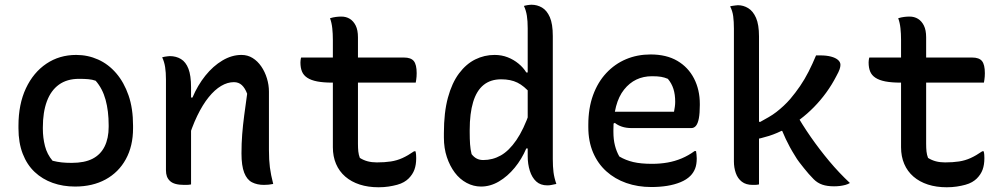

<svg xmlns="http://www.w3.org/2000/svg" viewBox="-20 -777 4240 811"><path d="M302 -545Q351 -545 394.5 -525.5Q438 -506 471 -467.5Q504 -429 523 -374Q542 -319 542 -246V-235Q542 -160 511.5 -104.5Q481 -49 426 -19Q371 11 297 11Q246 11 202.5 -4.5Q159 -20 126.5 -50.5Q94 -81 76 -127.5Q58 -174 58 -235V-246Q58 -337 89.5 -404Q121 -471 176 -508Q231 -545 302 -545ZM314 -444Q263 -444 229 -419.5Q195 -395 178 -349Q161 -303 161 -239V-233Q161 -195 170 -160Q179 -125 202 -98Q222 -93 240.5 -91Q259 -89 283 -89Q337 -89 371 -106.5Q405 -124 422 -158.5Q439 -193 439 -241V-248Q439 -308 426 -355.5Q413 -403 384 -436Q370 -441 353 -442.5Q336 -444 314 -444Z M1134 0Q1124 2 1115 3Q1106 4 1095 4Q1066 4 1044.5 -7Q1023 -18 1011.5 -47.5Q1000 -77 1000 -129Q1000 -171 1003 -209.5Q1006 -248 1011.5 -289.5Q1017 -331 1024 -381Q1015 -405 1001.5 -417.5Q988 -430 968 -430Q941 -430 914 -414Q887 -398 861.5 -366.5Q836 -335 813 -287.5Q790 -240 771 -176L769 -365H793Q815 -417 847.5 -457.5Q880 -498 919.5 -521.5Q959 -545 1000 -545Q1026 -545 1047 -532Q1068 -519 1083.5 -496.5Q1099 -474 1107.5 -446Q1116 -418 1116 -390Q1116 -349 1116 -308Q1116 -267 1116 -226Q1116 -185 1116 -144Q1116 -101 1120 -70Q1124 -39 1134 0ZM787 2Q782 3 777 3.5Q772 4 767.5 4Q763 4 758 4Q737 4 722 0Q707 -4 698 -12.5Q689 -21 685 -32Q681 -43 681 -58Q681 -109 681 -158Q681 -207 681 -254.5Q681 -302 681 -348.5Q681 -395 681 -441Q681 -471 677.5 -493.5Q674 -516 665 -535Q671 -537 676 -537.5Q681 -538 686.5 -539Q692 -540 697 -540Q724 -540 744.5 -527.5Q765 -515 776 -486.5Q787 -458 787 -408Q787 -339 787 -268.5Q787 -198 787 -129.5Q787 -61 787 2Z M1252 -534H1686Q1716 -534 1728 -519Q1740 -504 1740 -468Q1740 -461 1739.5 -453.5Q1739 -446 1738 -440Q1737 -434 1736 -428H1384Q1346 -428 1320 -433Q1294 -438 1278 -448.5Q1262 -459 1255.5 -475Q1249 -491 1249 -513Q1249 -517 1249.5 -521Q1250 -525 1250.5 -528.5Q1251 -532 1252 -534ZM1735 -138Q1737 -131 1737.5 -123Q1738 -115 1738 -109Q1738 -81 1730.5 -60.5Q1723 -40 1706 -23Q1698 -15 1686 -8Q1674 -1 1657.5 3.5Q1641 8 1621.5 11Q1602 14 1579 14Q1535 14 1499.5 2.5Q1464 -9 1438.5 -31Q1413 -53 1399.5 -84.5Q1386 -116 1386 -155Q1386 -211 1386 -268Q1386 -325 1386 -381.5Q1386 -438 1386 -495Q1386 -552 1386 -609Q1386 -635 1383.5 -658Q1381 -681 1374 -700Q1387 -704 1399 -705.5Q1411 -707 1422 -707Q1442 -707 1457.5 -697.5Q1473 -688 1482.5 -669Q1492 -650 1492 -619Q1492 -562 1492 -506.5Q1492 -451 1492 -394.5Q1492 -338 1492 -282Q1492 -226 1492 -170Q1492 -151 1493.5 -137Q1495 -123 1500 -110Q1516 -100 1533.5 -95.5Q1551 -91 1572 -91Q1605 -91 1631 -95Q1657 -99 1680 -109.5Q1703 -120 1729 -138Z M2069 -545Q2099 -545 2124.5 -535Q2150 -525 2170.5 -508Q2191 -491 2203 -471H2222V-381Q2194 -414 2165.5 -428Q2137 -442 2097 -442Q2052 -442 2022.5 -418Q1993 -394 1978.5 -346Q1964 -298 1964 -228V-218Q1964 -190 1965.5 -168Q1967 -146 1972 -126Q1982 -113 1994 -107Q2006 -101 2021 -101Q2061 -101 2095.5 -120.5Q2130 -140 2161 -185Q2192 -230 2218 -305V-150H2203Q2184 -105 2154 -68.5Q2124 -32 2087.5 -10.5Q2051 11 2012 11Q1980 11 1951 -4.5Q1922 -20 1901 -48Q1880 -76 1867.5 -113.5Q1855 -151 1855 -196V-215Q1855 -302 1872 -364.5Q1889 -427 1919 -467Q1949 -507 1987.5 -526Q2026 -545 2069 -545ZM2225 -757Q2249 -757 2269.5 -745Q2290 -733 2302.5 -704.5Q2315 -676 2315 -625Q2315 -559 2315 -493.5Q2315 -428 2315 -363.5Q2315 -299 2315 -234.5Q2315 -170 2315 -105Q2315 -73 2318 -49.5Q2321 -26 2330 0Q2325 1 2320 2Q2315 3 2310.5 4Q2306 5 2301.5 5.5Q2297 6 2292 6Q2263 6 2245 -10.5Q2227 -27 2218 -55.5Q2209 -84 2209 -117Q2209 -192 2209 -259Q2209 -326 2209 -390.5Q2209 -455 2209 -520.5Q2209 -586 2209 -658Q2209 -688 2205.5 -710.5Q2202 -733 2193 -752Q2197 -753 2201 -754Q2205 -755 2209 -755.5Q2213 -756 2217 -756.5Q2221 -757 2225 -757Z M2728 -547Q2795 -547 2841 -520Q2887 -493 2911.5 -445.5Q2936 -398 2936 -338V-333Q2936 -299 2932 -277.5Q2928 -256 2920 -246Q2912 -236 2900 -236H2648Q2625 -236 2607 -242Q2589 -248 2577 -258L2559 -248L2560 -305H2827Q2829 -315 2830.5 -326Q2832 -337 2832 -347Q2832 -378 2824.5 -401.5Q2817 -425 2801 -444Q2787 -450 2772.5 -452.5Q2758 -455 2734 -455Q2661 -455 2616 -398.5Q2571 -342 2571 -229V-220Q2571 -188 2577.5 -162.5Q2584 -137 2596 -116Q2623 -100 2655 -92.5Q2687 -85 2734 -85Q2769 -85 2800 -90.5Q2831 -96 2859.5 -108Q2888 -120 2914 -139H2920Q2921 -132 2922 -124.5Q2923 -117 2923 -108Q2923 -82 2916 -64.5Q2909 -47 2896 -34Q2880 -18 2854.5 -7.5Q2829 3 2798 8Q2767 13 2731 13Q2674 13 2625.5 -4Q2577 -21 2541 -53.5Q2505 -86 2485 -133Q2465 -180 2465 -240V-250Q2465 -320 2485 -375Q2505 -430 2541 -468.5Q2577 -507 2624.5 -527Q2672 -547 2728 -547Z M3186 2Q3181 3 3176.5 3.5Q3172 4 3168 4Q3164 4 3159 4Q3131 4 3113.5 -9.5Q3096 -23 3088 -46Q3080 -69 3080 -95Q3080 -172 3080 -241.5Q3080 -311 3080 -378Q3080 -445 3080 -513.5Q3080 -582 3080 -656Q3080 -686 3077 -708.5Q3074 -731 3064 -750Q3070 -752 3075.5 -752.5Q3081 -753 3086.5 -754Q3092 -755 3097 -755Q3120 -755 3140.5 -742.5Q3161 -730 3173.5 -701.5Q3186 -673 3186 -623Q3186 -543 3186 -465Q3186 -387 3186 -309.5Q3186 -232 3186 -154.5Q3186 -77 3186 2ZM3503 10Q3474 10 3453.5 3Q3433 -4 3417 -20Q3406 -31 3396 -42.5Q3386 -54 3376 -66.5Q3366 -79 3356 -92Q3346 -105 3338 -119Q3326 -138 3316.5 -155.5Q3307 -173 3299 -190Q3291 -207 3284 -224L3254 -226L3336 -308Q3368 -251 3405 -198Q3442 -145 3483 -96Q3524 -47 3570 -4Q3562 1 3551 4Q3540 7 3528 8.5Q3516 10 3503 10ZM3151 -269 3191 -262Q3209 -272 3226.5 -282Q3244 -292 3259.5 -304Q3275 -316 3290 -330Q3305 -344 3318 -359Q3340 -385 3359.5 -413.5Q3379 -442 3395.5 -474.5Q3412 -507 3427 -543H3445Q3471 -543 3490 -538Q3509 -533 3519.5 -524Q3530 -515 3530 -503Q3530 -495 3526.5 -484.5Q3523 -474 3513 -456Q3494 -419 3470 -386Q3446 -353 3418 -324.5Q3390 -296 3359.5 -273Q3329 -250 3296 -232Q3263 -214 3228.5 -203Q3194 -192 3159 -186Z M3652 -534H4086Q4116 -534 4128 -519Q4140 -504 4140 -468Q4140 -461 4139.5 -453.5Q4139 -446 4138 -440Q4137 -434 4136 -428H3784Q3746 -428 3720 -433Q3694 -438 3678 -448.5Q3662 -459 3655.5 -475Q3649 -491 3649 -513Q3649 -517 3649.5 -521Q3650 -525 3650.5 -528.5Q3651 -532 3652 -534ZM4135 -138Q4137 -131 4137.5 -123Q4138 -115 4138 -109Q4138 -81 4130.5 -60.5Q4123 -40 4106 -23Q4098 -15 4086 -8Q4074 -1 4057.5 3.5Q4041 8 4021.5 11Q4002 14 3979 14Q3935 14 3899.5 2.5Q3864 -9 3838.5 -31Q3813 -53 3799.5 -84.5Q3786 -116 3786 -155Q3786 -211 3786 -268Q3786 -325 3786 -381.5Q3786 -438 3786 -495Q3786 -552 3786 -609Q3786 -635 3783.5 -658Q3781 -681 3774 -700Q3787 -704 3799 -705.5Q3811 -707 3822 -707Q3842 -707 3857.5 -697.5Q3873 -688 3882.5 -669Q3892 -650 3892 -619Q3892 -562 3892 -506.5Q3892 -451 3892 -394.5Q3892 -338 3892 -282Q3892 -226 3892 -170Q3892 -151 3893.5 -137Q3895 -123 3900 -110Q3916 -100 3933.5 -95.5Q3951 -91 3972 -91Q4005 -91 4031 -95Q4057 -99 4080 -109.5Q4103 -120 4129 -138Z"/></svg>

Font: Recursive Monospace Casual Medium
Style: Regular
Weight: 500
Version: Version 1.047